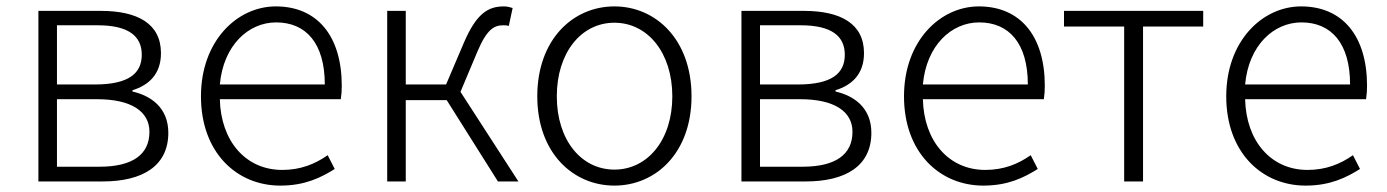

<svg xmlns="http://www.w3.org/2000/svg" viewBox="-20 -567 4334 600"><path d="M100 0H301C425 0 506 -48 506 -152C506 -231 451 -268 394 -281V-285C445 -301 483 -335 483 -401C483 -493 410 -533 295 -533H100ZM158 -303V-488H285C382 -488 423 -454 423 -396C423 -338 383 -303 276 -303ZM158 -46V-257H283C390 -257 447 -219 447 -155C447 -84 394 -46 291 -46Z M856 13C933 13 983 -12 1026 -39L1004 -82C964 -54 919 -36 862 -36C747 -36 670 -127 667 -257H1045C1047 -270 1048 -284 1048 -299C1048 -455 971 -547 842 -547C721 -547 608 -439 608 -266C608 -91 719 13 856 13ZM667 -303C678 -425 756 -497 843 -497C936 -497 995 -432 995 -303Z M1419 -280 1472 -406C1502 -477 1525 -488 1553 -488C1561 -488 1563 -488 1570 -486L1582 -542C1576 -544 1565 -547 1555 -547C1506 -547 1469 -526 1429 -432L1374 -303H1248V-533H1190V0H1248V-254H1376L1536 0H1600Z M1900 13C2029 13 2141 -89 2141 -266C2141 -444 2029 -547 1900 -547C1771 -547 1659 -444 1659 -266C1659 -89 1771 13 1900 13ZM1900 -37C1796 -37 1720 -130 1720 -266C1720 -402 1796 -496 1900 -496C2004 -496 2081 -402 2081 -266C2081 -130 2004 -37 1900 -37Z M2297 0H2498C2622 0 2703 -48 2703 -152C2703 -231 2648 -268 2591 -281V-285C2642 -301 2680 -335 2680 -401C2680 -493 2607 -533 2492 -533H2297ZM2355 -303V-488H2482C2579 -488 2620 -454 2620 -396C2620 -338 2580 -303 2473 -303ZM2355 -46V-257H2480C2587 -257 2644 -219 2644 -155C2644 -84 2591 -46 2488 -46Z M3053 13C3130 13 3180 -12 3223 -39L3201 -82C3161 -54 3116 -36 3059 -36C2944 -36 2867 -127 2864 -257H3242C3244 -270 3245 -284 3245 -299C3245 -455 3168 -547 3039 -547C2918 -547 2805 -439 2805 -266C2805 -91 2916 13 3053 13ZM2864 -303C2875 -425 2953 -497 3040 -497C3133 -497 3192 -432 3192 -303Z M3493 0H3552V-484H3740V-533H3305V-484H3493Z M4060 13C4137 13 4187 -12 4230 -39L4208 -82C4168 -54 4123 -36 4066 -36C3951 -36 3874 -127 3871 -257H4249C4251 -270 4252 -284 4252 -299C4252 -455 4175 -547 4046 -547C3925 -547 3812 -439 3812 -266C3812 -91 3923 13 4060 13ZM3871 -303C3882 -425 3960 -497 4047 -497C4140 -497 4199 -432 4199 -303Z"/></svg>

Font: Noto Sans CJK KR Light
Style: Regular
Weight: 300
Designer: Ryoko NISHIZUKA (kana & ideographs); Paul D. Hunt (Latin, Greek & Cyrillic); Wenlong ZHANG (bopomofo); Sandoll Communica
Foundry: Adobe Systems Incorporated
Version: Version 1.004;PS 1.004;hotconv 1.0.82;makeotf.lib2.5.63406